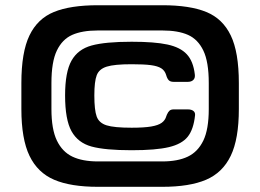

<svg xmlns="http://www.w3.org/2000/svg" viewBox="-20 -778 1004 741"><path d="M231.2 -409.7Q231.2 -500 256 -544Q280.8 -588 333.6 -602.4Q386.4 -616.9 488 -616.9Q576.5 -616.9 626.1 -606.2Q675.8 -595.5 700.8 -568.7Q725.9 -541.9 731.8 -491.3Q733.8 -477.4 726.4 -469.8Q718.9 -462.1 704.9 -462.1H650.1Q637.5 -462.1 631.3 -468.4Q625.1 -474.7 621.2 -488.6Q616.2 -505.5 602.5 -514.3Q588.9 -523 562.3 -526.6Q535.7 -530.1 488 -530.1Q421.2 -530.1 391.8 -520.8Q362.4 -511.6 353.3 -487.6Q344.1 -463.7 344.1 -409.7Q344.1 -352.9 353.2 -328.2Q362.2 -303.5 391.3 -294.3Q420.4 -285.1 488 -285.1Q535.8 -285.1 563.1 -289.7Q590.4 -294.3 603.8 -303.9Q617.2 -313.4 621.7 -329.1L624 -335.3Q628.8 -346.2 634.4 -351Q640 -355.8 650.6 -355.8H704.9Q718.9 -355.8 726.4 -349.8Q733.9 -343.8 732.8 -333.3Q727.1 -278.7 704.6 -250.4Q682 -222.1 632 -210.2Q581.9 -198.2 488 -198.2Q385.6 -198.2 333.2 -212.5Q280.8 -226.9 256 -271.6Q231.2 -316.3 231.2 -409.7ZM62.5 -357.3V-457.5Q62.5 -576.6 93.7 -641.2Q124.8 -705.9 188.1 -731.8Q251.5 -757.8 357.9 -757.8H606.3Q712.8 -757.8 776.1 -731.8Q839.5 -705.9 870.6 -641.2Q901.8 -576.6 901.8 -457.5V-357.3Q901.8 -241.7 870.5 -176.7Q839.2 -111.6 775.4 -84.3Q711.6 -57 606.3 -57H357.9Q252.6 -57 188.9 -84.3Q125.1 -111.6 93.8 -176.7Q62.5 -241.7 62.5 -357.3ZM785.7 -357.3V-457.5Q785.7 -539.4 764.8 -582.8Q743.9 -626.3 705.7 -643.3Q667.4 -660.4 606.3 -660.4H357.9Q296.9 -660.4 258.6 -643.3Q220.3 -626.3 199.4 -582.8Q178.5 -539.4 178.5 -457.5V-357.3Q178.5 -278.9 199.6 -235.4Q220.6 -192 259.4 -173.5Q298.2 -155 357.9 -155H606.3Q666 -155 704.8 -173.5Q743.7 -192 764.7 -235.4Q785.7 -278.9 785.7 -357.3Z"/></svg>

Font: Gyrochrome
Style: Regular
Weight: 400
Designer: David Moles
Foundry: David Moles
Version: Version 1.005;Glyphs 3.2.3 (3260)